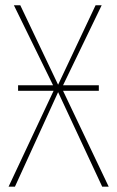

<svg xmlns="http://www.w3.org/2000/svg" viewBox="-20 -701 440 721"><path d="M216.8 -359.9 388.2 0H363.8L198.2 -355L36.1 0H12.2L181.2 -359.9H47.9V-380.9H179.2L32.2 -681.2H56.2L198.2 -382.8L338.9 -681.2H361.8L216.8 -380.9H351.1V-359.9Z"/></svg>

Font: Fira Sans Compressed Thin
Style: Regular
Weight: 100
Width: 1
Designer: Carrois Corporate & Edenspiekermann AG
Foundry: Carrois Corporate GbR & Edenspiekermann AG
Version: Version 4.203;PS 004.203;hotconv 1.0.88;makeotf.lib2.5.64775